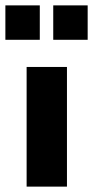

<svg xmlns="http://www.w3.org/2000/svg" viewBox="-41 -694 346 714"><path d="M58 0V-445H208V0ZM157 -546V-674H285V-546ZM-21 -546V-674H107V-546Z"/></svg>

Font: Nunito Sans 12pt ExtraLight
Style: Weight 830 Width 84 Optical size 12.0 YTLC 445
Weight: 830
Width: 4
Designer: Vernon Adams
Foundry: Vernon Adams
Version: Version 3.101;gftools[0.9.27]